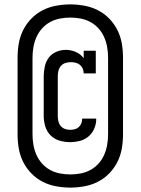

<svg xmlns="http://www.w3.org/2000/svg" viewBox="-20 -777 640 874"><path d="M300 77Q268 77 235.5 71Q203 65 174.5 50.5Q146 36 123 12.5Q100 -11 85.5 -40Q71 -69 65.5 -101Q60 -133 60 -166V-514Q60 -547 65.5 -579Q71 -611 85.5 -640Q100 -669 123 -692.5Q146 -716 174.5 -730.5Q203 -745 235.5 -751Q268 -757 300 -757Q332 -757 364.5 -751Q397 -745 425.5 -730.5Q454 -716 477 -692.5Q500 -669 514.5 -640Q529 -611 534.5 -579Q540 -547 540 -514V-166Q540 -133 534.5 -101Q529 -69 514.5 -40Q500 -11 477 12.5Q454 36 425.5 50.5Q397 65 364.5 71Q332 77 300 77ZM300 17Q324 17 347.5 12.5Q371 8 392 -3.5Q413 -15 429 -33Q445 -51 454.5 -73Q464 -95 468 -118.5Q472 -142 472 -166V-514Q472 -538 468 -561.5Q464 -585 454.5 -607Q445 -629 429 -647Q413 -665 392 -676.5Q371 -688 347.5 -692.5Q324 -697 300 -697Q276 -697 252.5 -692.5Q229 -688 208 -676.5Q187 -665 171 -647Q155 -629 145.5 -607Q136 -585 132 -561.5Q128 -538 128 -514V-166Q128 -142 132 -118.5Q136 -95 145.5 -73Q155 -51 171 -33Q187 -15 208 -3.5Q229 8 252.5 12.5Q276 17 300 17ZM298 -130Q274 -130 250.5 -137Q227 -144 210 -161Q193 -178 186 -202Q179 -226 179 -250V-430Q179 -452 184 -474.5Q189 -497 202 -514.5Q215 -532 236 -541Q257 -550 279 -550Q303 -550 325 -540.5Q347 -531 361 -512V-546H416V-443H361Q361 -454 356.5 -464.5Q352 -475 343.5 -482Q335 -489 324 -491.5Q313 -494 302 -494Q289 -494 277 -490Q265 -486 257 -476.5Q249 -467 246 -455Q243 -443 243 -430V-250Q243 -238 245.5 -226Q248 -214 255.5 -204.5Q263 -195 274.5 -190.5Q286 -186 298 -186Q309 -186 319.5 -188.5Q330 -191 338 -198Q346 -205 350 -215Q354 -225 354 -236V-237H418V-234Q418 -212 408.5 -190.5Q399 -169 382 -155Q365 -141 343 -135.5Q321 -130 298 -130Z"/></svg>

Font: Iosevka HT Medium Extended
Style: Regular
Weight: 500
Width: 7
Monospace: yes
Designer: Belleve Invis
Foundry: Belleve Invis
Version: Version 32.3.0; ttfautohint (v1.8.4)